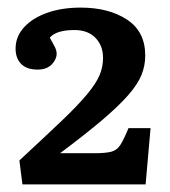

<svg xmlns="http://www.w3.org/2000/svg" viewBox="-20 -859 446 505"><path d="M39 -374 31 -437Q99 -500 142.5 -541.5Q186 -583 209.5 -611.5Q233 -640 242 -661.5Q251 -683 251 -707Q251 -739 231 -759.5Q211 -780 176 -780Q128 -780 111 -760Q119 -746 124 -736Q129 -726 129 -718Q129 -703 116 -689.5Q103 -676 79 -676Q50 -676 35.5 -691Q21 -706 21 -731Q21 -763 43.5 -787.5Q66 -812 104.5 -825.5Q143 -839 192 -839Q266 -839 314 -807.5Q362 -776 362 -713Q362 -686 352 -661.5Q342 -637 317 -608.5Q292 -580 248.5 -543Q205 -506 138 -456H228Q258 -456 273 -460Q288 -464 297 -478.5Q306 -493 318 -522H376L363 -374Z"/></svg>

Font: Literata 12pt SemiBold
Style: Regular
Weight: 600
Designer: Latin by Veronika Burian and Jose Scaglione. Greek by Irene Vlachou. Cyrillic by Vera Evstafieva.
Foundry: TypeTogether
Version: Version 3.002